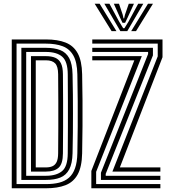

<svg xmlns="http://www.w3.org/2000/svg" viewBox="-20 -1012 911 1032"><path d="M43.2 0V-800H227.2Q289.8 -800 332.5 -783.2Q375.2 -766.5 397.6 -725.8Q420 -685 421.5 -613Q423 -540.2 423.5 -472.5Q424 -404.8 423.5 -335.1Q423 -265.5 421.5 -187.8Q420 -115 397.4 -74.1Q374.8 -33.2 332 -16.6Q289.2 0 227.2 0ZM69 -22.5H227.2Q267 -22.5 298 -30.2Q329 -38 350.4 -56.6Q371.8 -75.2 383.2 -107.5Q394.8 -139.8 395.8 -188.2Q397.2 -262.8 397.8 -331.2Q398.2 -399.8 397.8 -468.6Q397.2 -537.5 395.8 -612.5Q394.5 -677.8 374.2 -713.6Q354 -749.5 316.8 -763.5Q279.5 -777.5 227.2 -777.5H69ZM94.8 -45V-755H227.2Q272 -755 303.4 -742.9Q334.8 -730.8 351.8 -699.8Q368.8 -668.8 370 -612Q371.2 -556 371.8 -503.9Q372.2 -451.8 372.2 -400.8Q372.2 -349.8 371.8 -297.4Q371.2 -245 370 -188.8Q368.8 -133 352.1 -101.6Q335.5 -70.2 304.1 -57.6Q272.8 -45 227.2 -45ZM120.8 -67.2H227.2Q283.2 -67.2 313.5 -92.2Q343.8 -117.2 344.2 -187.8Q344.8 -263.2 345 -331.5Q345.2 -399.8 345 -468.4Q344.8 -537 344.2 -613Q343.8 -681.5 314.5 -707.1Q285.2 -732.8 227.2 -732.8H120.8ZM146.5 -89.8V-710.2H227.2Q256.5 -710.2 276.8 -701.6Q297 -693 307.5 -672Q318 -651 318.2 -613Q319 -538.5 319.1 -470Q319.2 -401.5 319.1 -332.6Q319 -263.8 318.2 -187.8Q318 -131 294.9 -110.4Q271.8 -89.8 227.2 -89.8ZM172.2 -112.2H227.2Q248.2 -112.2 262.8 -119Q277.2 -125.8 284.8 -142.1Q292.2 -158.5 292.5 -187.8Q293.2 -259.5 293.4 -327.1Q293.5 -394.8 293.4 -464.8Q293.2 -534.8 292.5 -613Q292.2 -655 276.4 -671.4Q260.5 -687.8 227.2 -687.8H172.2ZM584.2 -89.8 827.8 -709.2V-777.5H476V-800H853.5V-704.5L624.2 -112.2H842V-89.8ZM471 0V-93.2L702 -687.8H476V-710.2H742.2L496.8 -88.5V-22.5H842V0ZM522.5 -45V-83.5L776 -721.8V-732.8H476V-755H802V-714.2L548.2 -77.5V-67.2H842V-45ZM488.8 -992H515.5L605.8 -844.8H579.8ZM540.8 -992H568.2L620.2 -896L642 -860.5H649L670.8 -895.8L722.8 -992H750.2L664.2 -844.8H626.8ZM591.8 -992H619.5L639.5 -933L643.8 -913.2H647.2L651.8 -933L672.2 -992H700L666.5 -918.8L652.5 -889.5H638.5L624.5 -918.8ZM775.5 -992H802.2L711.2 -844.8H685.2Z"/></svg>

Font: Big Shoulders Inline Display Thin ExtraBold
Style: Regular
Weight: 800
Version: Version 2.002